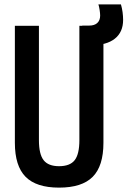

<svg xmlns="http://www.w3.org/2000/svg" viewBox="-20 -848 583 878"><path d="M250 10Q146 10 97 -39.5Q48 -89 48 -195V-730H158V-207Q158 -143 179.5 -115.5Q201 -88 250 -88Q300 -88 321.5 -115.5Q343 -143 343 -207V-730H453V-195Q453 -89 404 -39.5Q355 10 250 10ZM396 -641Q381 -641 363 -647L356 -731H388Q412 -731 425 -743Q438 -755 438 -777Q438 -787 435.5 -803Q433 -819 430 -828H533Q538 -811 540.5 -792.5Q543 -774 543 -757Q543 -701 505 -671Q467 -641 396 -641Z"/></svg>

Font: M PLUS Code Latin Medium
Style: Regular
Weight: 500
Designer: Coji Morishita
Foundry: UNDERFOREST DESIGN
Version: Version 1.002; ttfautohint (v1.8.3)